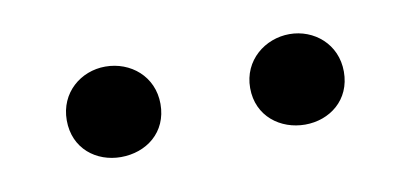

<svg xmlns="http://www.w3.org/2000/svg" viewBox="-29 -840 497 232"><g transform="rotate(-10 219.0 -724.5)"><path d="M106 -669C137 -669 164 -689 164 -724C164 -758 137 -780 106 -780C76 -780 49 -758 49 -724C49 -689 76 -669 106 -669ZM332 -669C362 -669 389 -689 389 -724C389 -758 362 -780 332 -780C302 -780 274 -758 274 -724C274 -689 302 -669 332 -669Z"/></g></svg>

Font: Noto Serif HK Medium
Style: Regular
Weight: 500
Designer: Ryoko NISHIZUKA 西塚涼子 (kana & ideographs); Frank Grießhammer (Latin, Greek & Cyrillic); Wenlong ZHANG 张文龙 (bopomofo); San
Foundry: Adobe
Version: Version 2.001;hotconv 1.1.0;makeotfexe 2.6.0